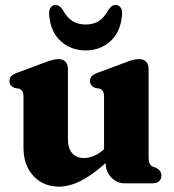

<svg xmlns="http://www.w3.org/2000/svg" viewBox="-20 -718 682 752"><path d="M394 -79.5V-102.5L387.5 -104.5V-337.5Q387.5 -354.5 383 -361.2Q378.5 -368 369.5 -371L352.5 -373.5Q343 -378 337.8 -384.2Q332.5 -390.5 332.5 -400.5Q332.5 -412 339.2 -419.5Q346 -427 362.5 -433L463.5 -470.5Q485 -479 498.8 -482.8Q512.5 -486.5 525.5 -486.5Q543 -486.5 552.5 -476Q562 -465.5 562 -449V-106Q562 -86 566 -77.8Q570 -69.5 578 -65.5L591 -61Q601.5 -55.5 606.8 -48Q612 -40.5 612 -30Q612 -16 603 -8Q594 0 576.5 0H469Q438 0 416 -22.8Q394 -45.5 394 -79.5ZM72 -140V-337.5Q72 -354.5 67.2 -361.2Q62.5 -368 54 -371L37 -373.5Q27 -378 22 -384.2Q17 -390.5 17 -400.5Q17 -412 23.8 -419.5Q30.5 -427 47 -433L148 -470.5Q170 -479 183.5 -482.8Q197 -486.5 209.5 -486.5Q227 -486.5 236.5 -476Q246 -465.5 246 -449V-173.5Q246 -136.5 262.8 -117.8Q279.5 -99 308.5 -99Q327 -99 347.2 -107.2Q367.5 -115.5 388 -133.5L406.5 -150.5L435.5 -118L415 -98.5Q350.5 -38 302 -12.5Q253.5 13 212 13Q149.5 13 110.8 -29Q72 -71 72 -140ZM315.5 -622Q346 -622 367 -635.5Q388 -649 404 -678Q416.5 -698.5 432.5 -698.5Q445.5 -698.5 452.8 -688Q460 -677.5 458 -660Q452.5 -592.5 412.5 -556.5Q372.5 -520.5 315.5 -520.5Q258.5 -520.5 218.2 -556.5Q178 -592.5 172.5 -660Q171 -677.5 178 -688Q185 -698.5 198 -698.5Q214 -698.5 226.5 -678Q243 -648.5 264.2 -635.2Q285.5 -622 315.5 -622Z"/></svg>

Font: Fraunces 28pt Soft Wonky
Style: Bold
Weight: 700
Version: Version 1.000;[b76b70a41]